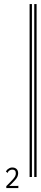

<svg xmlns="http://www.w3.org/2000/svg" viewBox="-20 -832 204 966"><path d="M11.7 104.5 25.4 90.8Q38.1 78.1 44.9 70.3Q51.8 62.5 55.7 55.7Q59.6 47.9 59.6 40Q59.6 30.3 54.7 25.4Q49.8 21.5 42 21.5Q30.3 21.5 21.5 31.2Q19.5 34.2 19.5 36.1Q19.5 37.1 19.5 37.1V38.1L17.6 37.1L9.8 31.2Q14.6 21.5 23.4 16.6Q31.2 10.7 42 10.7Q55.7 10.7 63.5 18.6Q71.3 26.4 71.3 40Q71.3 48.8 67.4 57.6Q63.5 65.4 56.6 73.2Q49.8 81.1 38.1 92.8L26.4 103.5H64.5Q67.4 103.5 68.4 103.5Q70.3 103.5 71.3 102.5H72.3V114.3H11.7ZM128.9 58.6V-811.5H140.6V58.6ZM152.3 58.6V-811.5H164.1V58.6Z"/></svg>

Font: Libre Barcode EAN13 Text
Style: Regular
Weight: 400
Version: Version 1.008; ttfautohint (v1.8.3)